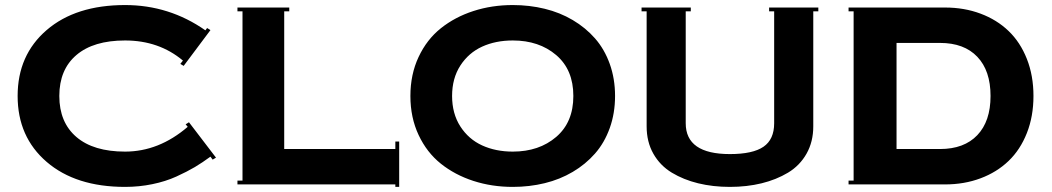

<svg xmlns="http://www.w3.org/2000/svg" viewBox="-20 -730 4165 760"><path d="M475.1 -129.9Q608.9 -129.9 723.1 -228L714.8 -237.8L728 -246.1L835 -106L821.8 -98.1L813 -109.9Q781.7 -86.9 751.5 -68.8Q721.2 -50.8 678.2 -31.2Q635.3 -11.7 583 -1Q530.8 9.8 475.1 9.8Q279.8 9.8 164.8 -89.1Q49.8 -188 49.8 -350.1Q49.8 -512.2 164.8 -611.1Q279.8 -710 475.1 -710Q649.9 -710 793 -609.9L799.8 -619.1L813 -610.8L707 -469.2L693.8 -477.1L704.1 -490.2Q609.4 -569.8 475.1 -569.8Q350.1 -569.8 282.5 -512.2Q214.8 -454.6 214.8 -350.1Q214.8 -245.6 282.5 -187.7Q350.1 -129.9 475.1 -129.9Z M919.9 0V-15.1H939.9V-685.1H919.9V-700.2H1125V-685.1H1105V-140.1H1544.9V-169.9H1560.1V9.8H1544.9V0Z M2009.8 -710Q2075.7 -710 2136 -695.3Q2196.3 -680.7 2247.1 -650.6Q2297.9 -620.6 2335.2 -578.1Q2372.6 -535.6 2393.6 -477.1Q2414.6 -418.5 2414.6 -350.1Q2414.6 -281.7 2393.6 -223.1Q2372.6 -164.6 2335.2 -122.1Q2297.9 -79.6 2247.1 -49.6Q2196.3 -19.5 2136 -4.9Q2075.7 9.8 2009.8 9.8Q1926.8 9.8 1853.8 -13.9Q1780.8 -37.6 1725.1 -82Q1669.4 -126.5 1637 -195.6Q1604.5 -264.6 1604.5 -350.1Q1604.5 -435.5 1637 -504.6Q1669.4 -573.7 1725.1 -618.2Q1780.8 -662.6 1853.8 -686.3Q1926.8 -710 2009.8 -710ZM2009.8 -129.9Q2113.8 -129.9 2181.6 -188Q2249.5 -246.1 2249.5 -350.1Q2249.5 -454.1 2181.6 -512Q2113.8 -569.8 2009.8 -569.8Q1941.9 -569.8 1888.4 -545.4Q1835 -521 1802.2 -470.5Q1769.5 -419.9 1769.5 -350.1Q1769.5 -280.3 1802.2 -229.5Q1835 -178.7 1888.7 -154.3Q1942.4 -129.9 2009.8 -129.9Z M2519.5 -685.1V-700.2H2714.4V-685.1H2694.3V-242.2Q2694.3 -120.1 2869.1 -120.1Q2960 -120.1 3002.2 -149.2Q3044.4 -178.2 3044.4 -242.2V-685.1H3024.4V-700.2H3219.2V-685.1H3199.2V-230Q3199.2 -168.9 3172.6 -121.8Q3146 -74.7 3099.4 -46.6Q3052.7 -18.6 2994.6 -4.4Q2936.5 9.8 2869.1 9.8Q2801.8 9.8 2743.7 -4.4Q2685.5 -18.6 2639.2 -46.6Q2592.8 -74.7 2566.2 -121.6Q2539.6 -168.5 2539.6 -230V-685.1Z M3338.9 0V-15.1H3358.9V-685.1H3338.9V-700.2H3720.7Q3796.9 -700.2 3861.3 -676Q3925.8 -651.9 3972.2 -607.4Q4018.6 -563 4044.7 -496.8Q4070.8 -430.7 4070.8 -350.1Q4070.8 -269.5 4044.7 -203.4Q4018.6 -137.2 3972.2 -92.8Q3925.8 -48.3 3861.3 -24.2Q3796.9 0 3720.7 0ZM3700.7 -560.1H3528.8V-140.1H3700.7Q3796.4 -140.1 3848.6 -195.1Q3900.9 -250 3900.9 -350.1Q3900.9 -450.2 3848.6 -505.1Q3796.4 -560.1 3700.7 -560.1Z"/></svg>

Font: Copperplate CC
Style: Bold
Weight: 700
Designer: indestructible type*
Foundry: Cowboy Collective
Version: Version 1.000